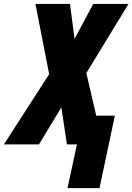

<svg xmlns="http://www.w3.org/2000/svg" viewBox="-79 -734 673 976"><path d="M264.2 222.2 312 0H261.2L232.9 -188L119.1 0H-59.1L170.9 -356.9L101.1 -713.9H276.9L299.8 -536.1L395 -713.9H574.2L359.9 -362.8L410.2 -146H504.9L426.8 222.2Z"/></svg>

Font: Open Sans Condensed ExtraBold
Style: Italic
Weight: 800
Width: 3
Italic angle: -12°
Designer: Monotype Design Team
Foundry: Monotype Imaging Inc.
Version: Version 3.003; ttfautohint (v1.8.4)